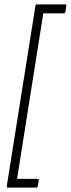

<svg xmlns="http://www.w3.org/2000/svg" viewBox="-20 -717 323 878"><path d="M16 141Q10 141 11 134L142 -690Q143 -697 150 -697H278Q285 -697 283 -690L279 -663Q278 -656 271 -656H178L58 101H152Q159 101 157 108L153 134Q152 141 145 141Z"/></svg>

Font: Sofia Sans Condensed Light
Style: Italic
Weight: 300
Italic angle: -9°
Version: Version 4.100